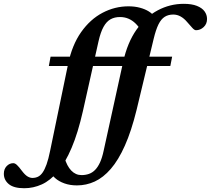

<svg xmlns="http://www.w3.org/2000/svg" viewBox="-212 -733 1117 1018"><path d="M700.7 -432.5 691.1 -383.1H47L56.1 -432.5ZM148.9 -392.6Q169.9 -494.3 218.1 -562.6Q266.3 -630.9 331.7 -665.2Q397 -699.5 469.3 -699.5Q502.5 -699.5 529.8 -692.1Q557.1 -684.8 577.1 -672.3Q597.1 -659.8 607.7 -644.1L536.8 -569.2Q523.5 -592.3 506.5 -608.7Q489.6 -625.1 469.2 -633.9Q448.7 -642.7 423.9 -642.7Q395.5 -642.7 374 -630.7Q352.5 -618.7 336.9 -590.5Q321.3 -562.4 310.3 -513.7L227.8 -144.8Q201.3 -28 167.7 50.8Q134.2 129.7 94.5 176.9Q54.8 224.1 9.9 244.6Q-34.9 265 -83.5 265Q-139 265 -165.3 243.2Q-191.6 221.3 -191.6 188.4Q-191.6 163.6 -176.8 147.9Q-161.9 132.2 -141.4 132.2Q-132.4 132.2 -122.1 141.8Q-111.8 151.3 -95.9 172.8Q-79.7 194.2 -66.3 202.3Q-52.9 210.4 -39.8 210.4Q-24.3 210.4 -11 204.2Q2.4 198 13.7 182.1Q25 166.2 35 138.2Q45 110.1 53.7 66.8ZM441.2 -405.8Q463.6 -507.2 511.6 -575.5Q559.7 -643.8 624.5 -678.3Q689.3 -712.7 762.1 -712.7Q804.4 -712.7 831.8 -701.9Q859.3 -691 872.5 -672.9Q885.7 -654.7 885.7 -632.5Q885.7 -606.1 867.9 -589.5Q850.1 -572.8 827.3 -572.8Q818.5 -572.8 807.4 -585.5Q796.4 -598.1 780 -616.4Q764.1 -635.3 745.7 -645.6Q727.2 -655.9 706.6 -655.9Q680.4 -655.9 661.4 -643.9Q642.3 -631.9 628.3 -603.8Q614.4 -575.6 602.7 -527L512.1 -150.1Q484.5 -37.8 450.1 39.1Q415.8 116 375.6 162.3Q335.5 208.7 290.4 229.4Q245.4 250 196 250Q158.9 250 129.3 239.3Q99.6 228.7 79.7 210.7Q59.8 192.7 50.6 171.7L130.4 103.8Q142.7 147.2 165.8 171.3Q188.9 195.4 220.3 195.4Q241.2 195.4 259.3 189.1Q277.3 182.9 292 168.1Q306.7 153.2 318.2 128.4Q329.6 103.5 337.4 66.8Z"/></svg>

Font: Newsreader Text
Style: Italic
Weight: 400
Italic angle: -17°
Designer: Hugues Gentile
Foundry: Production Type
Version: Version 1.001